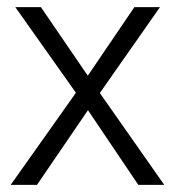

<svg xmlns="http://www.w3.org/2000/svg" viewBox="-20 -520 492 540"><path d="M10 0 214 -288 358 -500H430L243 -233L84 0ZM369 0 212 -233 23 -500H95L240 -288L442 0Z"/></svg>

Font: Figtree Light Light
Style: Regular
Weight: 300
Version: Version 2.001;gftools[0.9.30]